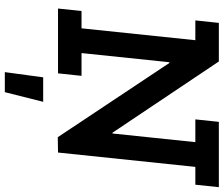

<svg xmlns="http://www.w3.org/2000/svg" viewBox="-84 -606 905 776"><g transform="rotate(90 368.0 -217.5)"><path d="M24 -95H94L142 -555H62L72 -650H228L516 -220H519L554 -555H462L472 -650H736L726 -555H654L596 0L534 1L234 -450H231L194 -95H286L276 0H14ZM352 215H271L292 60H391Z"/></g></svg>

Font: Zilla Slab SemiBold
Style: Regular
Weight: 600
Designer: Typotheque.com
Foundry: Typotheque type foundry
Version: Version 1.0; 2017